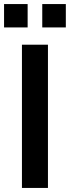

<svg xmlns="http://www.w3.org/2000/svg" viewBox="-31 -925 344 945"><path d="M77 0V-705H205V0ZM177 -790V-905H293V-790ZM-11 -790V-905H105V-790Z"/></svg>

Font: Nunito Sans 12pt ExtraLight 12pt
Style: Bold
Weight: 700
Version: Version 3.101;gftools[0.9.27]